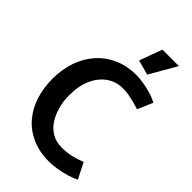

<svg xmlns="http://www.w3.org/2000/svg" viewBox="-270 -996 1104 1104"><g transform="rotate(45 282.0 -444.5)"><path d="M543 -650Q513 -666 479 -675.5Q445 -685 414 -689.5Q383 -694 363 -694Q288 -694 228 -668Q168 -642 124.5 -594Q81 -546 58 -480.5Q35 -415 35 -337Q35 -264 55.5 -200Q76 -136 117 -88Q158 -40 218.5 -13Q279 14 358 14Q386 14 420.5 8.5Q455 3 489 -7Q523 -17 549 -30L500 -126Q469 -113 432 -104Q395 -95 352 -95Q308 -95 274 -114Q240 -133 217.5 -167Q195 -201 182.5 -245Q170 -289 170 -338Q170 -416 195 -470.5Q220 -525 263 -555Q306 -585 359 -585Q389 -585 410 -581Q431 -577 453 -571.5Q475 -566 503 -557ZM403 -739 498 -903H364L313 -764Z"/></g></svg>

Font: Catamaran
Style: Bold
Weight: 700
Designer: Pria Ravichandran
Version: Version 2.000